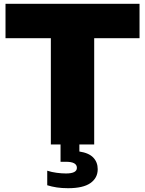

<svg xmlns="http://www.w3.org/2000/svg" viewBox="-20 -760 763 1010"><path d="M247.5 0V-559H9V-740H714V-559H475.5V0ZM338 230Q305.5 230 279 226Q252.5 222 228.5 214.5V138Q251.5 145.5 278 149Q304.5 152.5 327 152.5Q384.5 152.5 384.5 123Q384.5 91 327 91H298.5V-10H397.5V37Q447.5 44.5 470.8 69Q494 93.5 494 130Q494 176 455.8 203Q417.5 230 338 230Z"/></svg>

Font: Encode Sans SmExp Black
Style: Regular
Weight: 900
Width: 6
Designer: Multiple Designers
Foundry: Impallari Type
Version: Version 3.002; ttfautohint (v1.8.3) -l 8 -r 50 -G 200 -x 14 